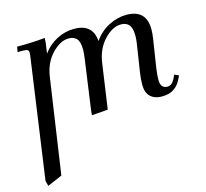

<svg xmlns="http://www.w3.org/2000/svg" viewBox="-108 -575 1073 1000"><g transform="rotate(-15 429.0 -74.5)"><path d="M24.9 274.9 115.2 -363.8Q118.2 -383.8 118.2 -391.1Q118.2 -402.8 111.8 -407Q105.5 -411.1 87.9 -411.1H58.1L63 -439Q150.4 -439 213.9 -445.8L211.9 -418L204.1 -363.8Q234.9 -405.8 279.5 -429Q324.2 -452.1 373 -452.1Q473.1 -452.1 480 -357.9Q512.7 -404.3 559.8 -428.2Q606.9 -452.1 654.8 -452.1Q762.2 -452.1 762.2 -345.2Q762.2 -323.2 757.8 -294.9L733.9 -141.1Q729 -104.5 729 -82Q729 -35.2 766.1 -35.2Q790 -35.2 805.2 -64.9L815.9 -86.9L838.9 -76.2L828.1 -54.2Q815.9 -30.3 797.9 -16.1Q779.8 -2 762.5 2.4Q745.1 6.8 723.1 6.8Q686.5 6.8 663.8 -14.2Q641.1 -35.2 641.1 -78.1Q641.1 -107.9 646 -141.1L668.9 -290Q672.9 -313 672.9 -334Q672.9 -358.9 667.7 -375.2Q662.6 -391.6 653.1 -398.9Q643.6 -406.2 634.8 -408.7Q626 -411.1 613.8 -411.1Q569.3 -411.1 524.7 -364.3Q480 -317.4 469.2 -244.1L434.1 0L347.2 6.8L349.1 -17.1L387.2 -290Q391.1 -318.4 391.1 -334Q391.1 -358.9 386 -375.2Q380.9 -391.6 371.3 -398.9Q361.8 -406.2 353 -408.7Q344.2 -411.1 332 -411.1Q287.6 -411.1 242.7 -364.3Q197.8 -317.4 187 -244.1L111.8 269L32.2 303.2Z"/></g></svg>

Font: Dihjauti S
Style: Bold Italic
Weight: 700
Italic angle: -9°
Designer: T. Christopher White
Version: Version 3.0.0